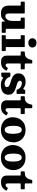

<svg xmlns="http://www.w3.org/2000/svg" viewBox="1724 -2550 845 4332"><g transform="rotate(90 2146.0 -383.5)"><path d="M106.5 -151Q106.5 -97.5 125.8 -60Q145 -22.5 184 -2.5Q223 17.5 283 17.5Q347.5 17.5 386.5 -4.8Q425.5 -27 449 -63Q456 -74 461 -72.2Q466 -70.5 466 -61V-21.5Q466 -8 469.2 -4Q472.5 0 485.5 0H704Q714.5 0 716.8 -3.8Q719 -7.5 719 -18V-77.5Q719 -86 716 -88.8Q713 -91.5 704.5 -91.5H651.5Q637.5 -91.5 633.2 -94.2Q629 -97 629 -111V-502Q629 -513 626.5 -516.5Q624 -520 613.5 -520H391.5Q381 -520 378.5 -516.2Q376 -512.5 376 -501.5V-442.5Q376 -433 380 -430.8Q384 -428.5 393.5 -428.5H434Q445 -428.5 448.2 -424.2Q451.5 -420 451.5 -408.5V-237Q451.5 -185.5 435.5 -150.8Q419.5 -116 394.5 -98.5Q369.5 -81 342.5 -81Q312.5 -81 298.2 -101Q284 -121 284 -165.5V-501.5Q284 -514 280.2 -517Q276.5 -520 264.5 -520H34.5Q22 -520 19.2 -516Q16.5 -512 16.5 -499.5V-446Q16.5 -434.5 20.8 -431.5Q25 -428.5 36.5 -428.5H88Q99 -428.5 102.8 -424.5Q106.5 -420.5 106.5 -409Z M843 -692.5Q843 -649 873.5 -624.2Q904 -599.5 947 -599.5Q990 -599.5 1020.5 -624.2Q1051 -649 1051 -692.5Q1051 -736.5 1020.5 -761Q990 -785.5 947 -785.5Q904 -785.5 873.5 -761Q843 -736.5 843 -692.5ZM853 -428.5Q863 -428.5 863 -415.5V-103.5Q863 -95.5 860.8 -93.5Q858.5 -91.5 850.5 -91.5H787.5Q778.5 -91.5 775.8 -89Q773 -86.5 773 -77V-12.5Q773 -4.5 775.5 -2.2Q778 0 786 0H1114.5Q1124.5 0 1127.8 -2.2Q1131 -4.5 1131 -14.5V-80Q1131 -88 1128.2 -89.8Q1125.5 -91.5 1117.5 -91.5H1051.5Q1044.5 -91.5 1042.8 -94Q1041 -96.5 1041 -104V-510Q1041 -516.5 1038.5 -518.2Q1036 -520 1029 -520H787Q773 -520 773 -506.5V-439Q773 -432 775.8 -430.2Q778.5 -428.5 785.5 -428.5Z M1572 -94Q1577 -102 1574 -106.2Q1571 -110.5 1561.5 -116L1528 -136.5Q1518.5 -141.5 1515 -139.5Q1511.5 -137.5 1506.5 -129.5Q1492.5 -107.5 1478.8 -97.8Q1465 -88 1450 -88Q1431.5 -88 1421.5 -101.2Q1411.5 -114.5 1411.5 -141.5V-412Q1411.5 -421 1416 -424.8Q1420.5 -428.5 1429 -428.5H1529.5Q1537 -428.5 1540.5 -431Q1544 -433.5 1544 -440.5V-505.5Q1544 -514.5 1541.2 -517.2Q1538.5 -520 1530.5 -520H1428.5Q1417.5 -520 1414.5 -523.8Q1411.5 -527.5 1411.5 -539V-673.5Q1411.5 -689.5 1396 -689.5H1351Q1337.5 -689.5 1335.5 -686Q1333.5 -682.5 1331.5 -672Q1320 -619.5 1302.2 -589Q1284.5 -558.5 1262 -543.8Q1239.5 -529 1213.2 -524.5Q1187 -520 1158 -520Q1147 -520 1144 -517Q1141 -514 1141 -502.5V-444Q1141 -434.5 1143.8 -431.5Q1146.5 -428.5 1156 -428.5H1219Q1229.5 -428.5 1231.8 -424.2Q1234 -420 1234 -409.5V-122.5Q1234 -52 1270.5 -18.2Q1307 15.5 1385.5 15.5Q1441 15.5 1476 -0.5Q1511 -16.5 1533.2 -41.8Q1555.5 -67 1572 -94Z M2000.5 -351Q2004 -343 2006.5 -339.2Q2009 -335.5 2021 -335.5H2085.5Q2094 -335.5 2096 -338.8Q2098 -342 2098 -350V-516.5Q2098 -530 2085.5 -530H2027.5Q2017 -530 2013.2 -527.8Q2009.5 -525.5 2005.5 -518.5L1993.5 -494Q1988.5 -484.5 1985 -484.5Q1981.5 -484.5 1974.5 -490.5Q1952 -508.5 1913.5 -524Q1875 -539.5 1823 -539.5Q1768 -539.5 1725.5 -520.2Q1683 -501 1659 -464.8Q1635 -428.5 1635 -377.5Q1635 -327.5 1657.5 -296Q1680 -264.5 1715.2 -245.5Q1750.5 -226.5 1790 -214Q1829.5 -201.5 1864.8 -190Q1900 -178.5 1922.5 -162.5Q1945 -146.5 1945 -119.5Q1945 -95 1927 -80.2Q1909 -65.5 1873 -65.5Q1838.5 -65.5 1807 -78.5Q1775.5 -91.5 1751.2 -117.2Q1727 -143 1714 -181Q1711 -190 1708.5 -192.5Q1706 -195 1694 -195H1630.5Q1622 -195 1620 -191.2Q1618 -187.5 1618 -178.5V-5.5Q1618 3.5 1620.5 6.8Q1623 10 1631 10H1690.5Q1701 10 1704.5 7.2Q1708 4.5 1711.5 -1.5L1726 -25.5Q1730 -32.5 1733.8 -33Q1737.5 -33.5 1743.5 -29Q1769 -9.5 1807 5Q1845 19.5 1895 19.5Q1958.5 19.5 2008.2 2Q2058 -15.5 2087 -54Q2116 -92.5 2116 -155.5Q2116 -205 2093.2 -236.5Q2070.5 -268 2034.8 -287Q1999 -306 1958.8 -318.8Q1918.5 -331.5 1882.5 -342.8Q1846.5 -354 1823.8 -369.5Q1801 -385 1801 -411Q1801 -429.5 1815.5 -442.5Q1830 -455.5 1858.5 -455.5Q1898.5 -455.5 1938.2 -430.2Q1978 -405 2000.5 -351Z M2580.5 -94Q2585.5 -102 2582.5 -106.2Q2579.5 -110.5 2570 -116L2536.5 -136.5Q2527 -141.5 2523.5 -139.5Q2520 -137.5 2515 -129.5Q2501 -107.5 2487.2 -97.8Q2473.5 -88 2458.5 -88Q2440 -88 2430 -101.2Q2420 -114.5 2420 -141.5V-412Q2420 -421 2424.5 -424.8Q2429 -428.5 2437.5 -428.5H2538Q2545.5 -428.5 2549 -431Q2552.5 -433.5 2552.5 -440.5V-505.5Q2552.5 -514.5 2549.8 -517.2Q2547 -520 2539 -520H2437Q2426 -520 2423 -523.8Q2420 -527.5 2420 -539V-673.5Q2420 -689.5 2404.5 -689.5H2359.5Q2346 -689.5 2344 -686Q2342 -682.5 2340 -672Q2328.5 -619.5 2310.8 -589Q2293 -558.5 2270.5 -543.8Q2248 -529 2221.8 -524.5Q2195.5 -520 2166.5 -520Q2155.5 -520 2152.5 -517Q2149.5 -514 2149.5 -502.5V-444Q2149.5 -434.5 2152.2 -431.5Q2155 -428.5 2164.5 -428.5H2227.5Q2238 -428.5 2240.2 -424.2Q2242.5 -420 2242.5 -409.5V-122.5Q2242.5 -52 2279 -18.2Q2315.5 15.5 2394 15.5Q2449.5 15.5 2484.5 -0.5Q2519.5 -16.5 2541.8 -41.8Q2564 -67 2580.5 -94Z M2818 -270Q2818 -303.5 2822 -336Q2826 -368.5 2836 -394.8Q2846 -421 2863.5 -436.5Q2881 -452 2908.5 -452Q2944.5 -452 2964 -424.2Q2983.5 -396.5 2991 -350.5Q2998.5 -304.5 2998.5 -250Q2998.5 -216.5 2994.5 -184Q2990.5 -151.5 2980.5 -125.2Q2970.5 -99 2953 -83.5Q2935.5 -68 2908.5 -68Q2872 -68 2852.5 -95.8Q2833 -123.5 2825.5 -169.5Q2818 -215.5 2818 -270ZM2625.5 -246.5Q2625.5 -176.5 2658 -116.2Q2690.5 -56 2753.8 -19.2Q2817 17.5 2908.5 17.5Q3000 17.5 3063 -21.2Q3126 -60 3158.5 -125Q3191 -190 3191 -270Q3191 -340 3158.5 -401Q3126 -462 3063 -499.8Q3000 -537.5 2908.5 -537.5Q2817 -537.5 2753.8 -498Q2690.5 -458.5 2658 -392.5Q2625.5 -326.5 2625.5 -246.5Z M3444.5 -270Q3444.5 -303.5 3448.5 -336Q3452.5 -368.5 3462.5 -394.8Q3472.5 -421 3490 -436.5Q3507.5 -452 3535 -452Q3571 -452 3590.5 -424.2Q3610 -396.5 3617.5 -350.5Q3625 -304.5 3625 -250Q3625 -216.5 3621 -184Q3617 -151.5 3607 -125.2Q3597 -99 3579.5 -83.5Q3562 -68 3535 -68Q3498.5 -68 3479 -95.8Q3459.5 -123.5 3452 -169.5Q3444.5 -215.5 3444.5 -270ZM3252 -246.5Q3252 -176.5 3284.5 -116.2Q3317 -56 3380.2 -19.2Q3443.5 17.5 3535 17.5Q3626.5 17.5 3689.5 -21.2Q3752.5 -60 3785 -125Q3817.5 -190 3817.5 -270Q3817.5 -340 3785 -401Q3752.5 -462 3689.5 -499.8Q3626.5 -537.5 3535 -537.5Q3443.5 -537.5 3380.2 -498Q3317 -458.5 3284.5 -392.5Q3252 -326.5 3252 -246.5Z M4278 -94Q4283 -102 4280 -106.2Q4277 -110.5 4267.5 -116L4234 -136.5Q4224.5 -141.5 4221 -139.5Q4217.5 -137.5 4212.5 -129.5Q4198.5 -107.5 4184.8 -97.8Q4171 -88 4156 -88Q4137.5 -88 4127.5 -101.2Q4117.5 -114.5 4117.5 -141.5V-412Q4117.5 -421 4122 -424.8Q4126.5 -428.5 4135 -428.5H4235.5Q4243 -428.5 4246.5 -431Q4250 -433.5 4250 -440.5V-505.5Q4250 -514.5 4247.2 -517.2Q4244.5 -520 4236.5 -520H4134.5Q4123.5 -520 4120.5 -523.8Q4117.5 -527.5 4117.5 -539V-673.5Q4117.5 -689.5 4102 -689.5H4057Q4043.5 -689.5 4041.5 -686Q4039.5 -682.5 4037.5 -672Q4026 -619.5 4008.2 -589Q3990.5 -558.5 3968 -543.8Q3945.5 -529 3919.2 -524.5Q3893 -520 3864 -520Q3853 -520 3850 -517Q3847 -514 3847 -502.5V-444Q3847 -434.5 3849.8 -431.5Q3852.5 -428.5 3862 -428.5H3925Q3935.5 -428.5 3937.8 -424.2Q3940 -420 3940 -409.5V-122.5Q3940 -52 3976.5 -18.2Q4013 15.5 4091.5 15.5Q4147 15.5 4182 -0.5Q4217 -16.5 4239.2 -41.8Q4261.5 -67 4278 -94Z"/></g></svg>

Font: Besley ExtraBold
Style: Regular
Weight: 800
Designer: Owen Earl
Foundry: indestructible type*
Version: Version 2.001